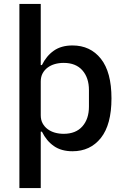

<svg xmlns="http://www.w3.org/2000/svg" viewBox="-20 -760 640 980"><path d="M79 -740H188V-428H194Q217 -475 255 -501.5Q293 -528 350 -528Q441 -528 495 -460Q549 -392 549 -258Q549 -124 495 -56Q441 12 350 12Q293 12 255 -14.5Q217 -41 194 -88H188V200H79ZM434 -216V-300Q434 -363 400.5 -401Q367 -439 305 -439Q281 -439 260 -433Q239 -427 223 -415Q207 -403 197.5 -385.5Q188 -368 188 -344V-172Q188 -148 197.5 -130.5Q207 -113 223 -101Q239 -89 260 -83Q281 -77 305 -77Q367 -77 400.5 -115Q434 -153 434 -216Z"/></svg>

Font: IBM Plaex Mono Medium
Style: Regular
Weight: 500
Designer: Mike Abbink, Paul van der Laan, Pieter van Rosmalen
Foundry: Bold Monday
Version: Version 2.003